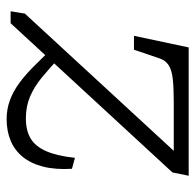

<svg xmlns="http://www.w3.org/2000/svg" viewBox="-25 -552 589 579"><g transform="rotate(90 269.5 -262.5)"><path d="M339 12Q309 12 282 2Q255 -8 230 -26.5Q205 -45 180 -70Q155 -95 127 -124L154 -147Q186 -117 214 -94Q242 -71 271.5 -58.5Q301 -46 337 -46Q373 -46 397 -60Q421 -74 435.5 -106.5Q450 -139 456 -194L489 -185Q492 -135 482.5 -98Q473 -61 453 -36.5Q433 -12 404 0Q375 12 339 12ZM50 0H14L21 -43L445 -503L459 -492H287Q245 -492 218 -489Q191 -486 176.5 -476.5Q162 -467 156 -449L130 -372H88L123 -537H510L500 -488Z"/></g></svg>

Font: Roboto Serif ExtraLight
Style: Italic
Weight: 250
Italic angle: -10°
Designer: Greg Gazdowicz
Foundry: Commercial Type
Version: Version 1.008